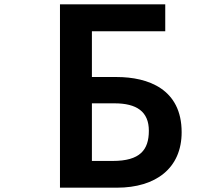

<svg xmlns="http://www.w3.org/2000/svg" viewBox="-20 -818 1040 890"><path d="M258 52H522C703 52 822 -39 822 -205C822 -405 667 -461 520 -461H406V-673H746V-798H258ZM503 -72H406V-339H511C613 -339 670 -301 670 -212C670 -123 629 -72 503 -72Z"/></svg>

Font: LINE Seed JP_OTF Bold
Style: Regular
Weight: 700
Designer: LINE & Fontrix & Fontworks
Version: Version 1.009